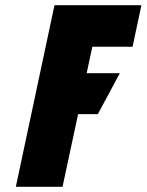

<svg xmlns="http://www.w3.org/2000/svg" viewBox="-20 -720 565 740"><path d="M525 -700H190L41 0H221L281 -280H357L442 -438H314L336 -540H491Z"/></svg>

Font: Advent Pro Black
Style: Italic
Weight: 900
Italic angle: -12°
Version: Version 3.000